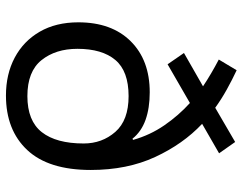

<svg xmlns="http://www.w3.org/2000/svg" viewBox="-105 -700 815 645"><g transform="rotate(90 302.5 -377.5)"><path d="M216 -765Q248 -750 280.5 -732Q313 -714 342 -693L457 -760L495 -706L396 -649Q464 -585 507.5 -491Q551 -397 551 -275Q551 -133 484 -61.5Q417 10 301 10Q229 10 173.5 -19.5Q118 -49 86.5 -103.5Q55 -158 55 -233Q55 -345 118.5 -409Q182 -473 290 -473Q343 -473 382.5 -459Q422 -445 446 -415L450 -417Q434 -474 401 -522Q368 -570 326 -608L196 -533L158 -588L270 -652Q249 -666 226 -679.5Q203 -693 180 -705ZM303 -402Q219 -402 181.5 -357.5Q144 -313 144 -230Q144 -157 182 -109.5Q220 -62 303 -62Q386 -62 424 -110.5Q462 -159 462 -251Q462 -313 423 -357.5Q384 -402 303 -402Z"/></g></svg>

Font: Noto Sans Tai Viet
Style: Regular
Weight: 400
Designer: Monotype Design Team
Foundry: Monotype Imaging Inc.
Version: Version 2.003; ttfautohint (v1.8.4.7-5d5b)